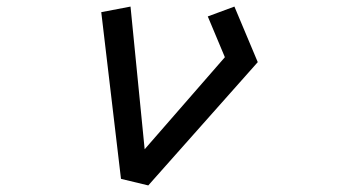

<svg xmlns="http://www.w3.org/2000/svg" viewBox="-20 -538 1040 584"><path d="M288 -501 377 -518 420 -84 664 -364 612 -488 693 -518 764 -349 431 26 348 6Z"/></svg>

Font: Stick
Style: Regular
Weight: 400
Designer: Fontworks Inc.
Foundry: Fontworks Inc.
Version: Version 1.100